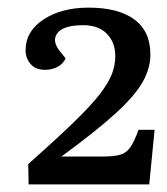

<svg xmlns="http://www.w3.org/2000/svg" viewBox="-20 -857 438 503"><path d="M198 -791Q147 -791 131 -771Q115 -751 136 -724L152 -704Q145 -689 130 -681.5Q115 -674 98 -674Q73 -674 60 -689.5Q47 -705 47 -725Q47 -775 94 -806Q141 -837 212 -837Q290 -837 332 -806Q374 -775 374 -714Q374 -679 354.5 -643.5Q335 -608 284.5 -561.5Q234 -515 141 -447H251Q280 -447 296 -452Q312 -457 322 -472Q332 -487 343 -517H385L371 -374H55L54 -427Q127 -492 172.5 -536Q218 -580 241.5 -610.5Q265 -641 273.5 -664Q282 -687 282 -710Q282 -746 260 -768.5Q238 -791 198 -791Z"/></svg>

Font: Literata 12pt Medium
Style: Italic
Weight: 500
Italic angle: -2°
Designer: Latin by Veronika Burian and Jose Scaglione. Greek by Irene Vlachou. Cyrillic by Vera Evstafieva
Foundry: TypeTogether
Version: Version 3.002